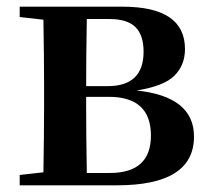

<svg xmlns="http://www.w3.org/2000/svg" viewBox="-20 -555 631 575"><path d="M240 -37H309Q432 -37 432 -149Q432 -265 306 -265H238V-235Q238 -151 240 -37ZM308 -498H240Q238 -390 238 -297H302Q410 -297 410 -400Q410 -450 385.5 -474Q361 -498 308 -498ZM39 -535H347Q534 -535 534 -408Q534 -360 502.5 -328.5Q471 -297 389 -284Q561 -266 561 -146Q561 0 330 0H39V-31L110 -39Q112 -153 112 -235V-300Q112 -382 110 -496L39 -504Z"/></svg>

Font: Swei Spring CJKtc
Style: Bold
Weight: 700
Version: Version 1.021